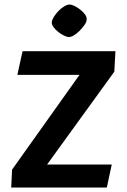

<svg xmlns="http://www.w3.org/2000/svg" viewBox="-20 -842 568 862"><path d="M30.3 0 34.3 -80.6 337 -506H57.9L81.3 -612H498.2L493.2 -520.1L191.4 -103.4H481.8L459.5 0ZM289.9 -675.8Q280.5 -675.8 267.1 -682.3Q253.7 -688.7 240.9 -699.1Q228 -709.4 219.8 -721Q211.5 -732.6 212.5 -742.9Q213.6 -753.1 222.1 -766.8Q230.5 -780.4 242.9 -793Q255.2 -805.6 268.6 -813.6Q282 -821.6 291.9 -821.6Q301.7 -821.6 314.8 -815.2Q327.9 -808.7 340.8 -798.6Q353.6 -788.6 361.9 -777Q370.1 -765.4 369.1 -754.1Q368.6 -743.3 359.6 -730.2Q350.6 -717.1 338 -704.4Q325.4 -691.8 312.5 -683.8Q299.7 -675.8 289.9 -675.8Z"/></svg>

Font: Ancizar Sans Thin
Style: Italic
Weight: 100
Italic angle: -4°
Designer: Cesar Puertas, Viviana Monsalve, Julian Moncada, Julian Prieto, Jose Castro, Mariel Hernandez, Felipe Aragon, Sara Alarc
Version: Version 8.100